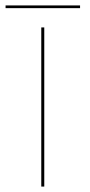

<svg xmlns="http://www.w3.org/2000/svg" viewBox="-50 -687 330 707"><path d="M102 0V-586H113V0ZM-29.5 -657V-667H244.8V-657Z"/></svg>

Font: Anybody UltraExpanded Thin
Style: Regular
Weight: 100
Width: 9
Designer: Tyler Finck
Foundry: Etcetera Type Company
Version: Version 1.010; ttfautohint (v1.8.3) -l 8 -r 50 -G 200 -x 14 